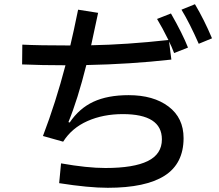

<svg xmlns="http://www.w3.org/2000/svg" viewBox="-20 -846 1040 912"><path d="M906 -826Q950 -752 987 -664L924 -638Q881 -736 842 -800ZM807 -594Q795 -626 783 -649L794 -563Q598 -541 390 -537Q349 -373 305 -266L311 -264Q356 -331 423.5 -362.5Q491 -394 591 -394Q709 -394 780.5 -340Q852 -286 852 -190Q852 -69 762 -11.5Q672 46 492 46Q401 46 261 24L270 -70Q394 -48 481 -48Q615 -48 682 -81Q749 -114 749 -184Q749 -304 563 -304Q470 -304 395.5 -271Q321 -238 280 -173L184 -200Q245 -360 291 -536Q178 -536 85 -540L86 -634Q163 -630 314 -630Q329 -692 351 -800L446 -785L413 -631Q580 -634 780 -656Q752 -713 726 -756L792 -782Q847 -686 873 -620Z"/></svg>

Font: IBM Plex Sans JP Medium
Style: Regular
Weight: 500
Designer: Mike Abbink; Paul van der Laan; Pieter van Rosmalen; Wujin Sim; Yejin Wi; Jinhee Kim; Boomi Park; Yona Kim; Kichan Ma
Foundry: Sandoll Inc.
Version: Version 1.001